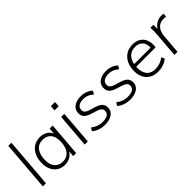

<svg xmlns="http://www.w3.org/2000/svg" viewBox="139 -1695 2660 2660"><g transform="rotate(-45 1469.5 -364.5)"><path d="M63 0 122 -736H183L124 0Z M493 7Q429 7 381 -23Q333 -53 306.5 -107.5Q280 -162 280 -236Q280 -320 309.5 -382Q339 -444 391.5 -478.5Q444 -513 514 -513Q586 -513 635 -477.5Q684 -442 700 -377L686 -369L696 -501H756L716 0H657L668 -137L678 -120Q666 -80 638 -51.5Q610 -23 572.5 -8Q535 7 493 7ZM505 -46Q586 -46 632 -107Q678 -168 678 -274Q678 -365 636 -412.5Q594 -460 515 -460Q434 -460 388 -400Q342 -340 342 -232Q342 -145 384.5 -95.5Q427 -46 505 -46Z M883 0 923 -501H984L944 0ZM928 -708H1009L1004 -630H922Z M1278 7Q1221 7 1171 -10.5Q1121 -28 1085 -60L1112 -106Q1153 -74 1192 -59.5Q1231 -45 1279 -45Q1345 -45 1379.5 -66.5Q1414 -88 1414 -131Q1414 -162 1393 -180Q1372 -198 1339.5 -209Q1307 -220 1270.5 -230.5Q1234 -241 1201 -256Q1168 -271 1147.5 -297.5Q1127 -324 1127 -368Q1127 -413 1150.5 -445.5Q1174 -478 1217 -495.5Q1260 -513 1318 -513Q1370 -513 1416 -495.5Q1462 -478 1492 -447L1464 -400Q1397 -461 1319 -461Q1257 -461 1222.5 -438Q1188 -415 1188 -370Q1188 -338 1208.5 -320.5Q1229 -303 1262 -292Q1295 -281 1331.5 -271Q1368 -261 1401 -246Q1434 -231 1454.5 -204.5Q1475 -178 1475 -134Q1475 -68 1420.5 -30.5Q1366 7 1278 7Z M1772 7Q1715 7 1665 -10.5Q1615 -28 1579 -60L1606 -106Q1647 -74 1686 -59.5Q1725 -45 1773 -45Q1839 -45 1873.5 -66.5Q1908 -88 1908 -131Q1908 -162 1887 -180Q1866 -198 1833.5 -209Q1801 -220 1764.5 -230.5Q1728 -241 1695 -256Q1662 -271 1641.5 -297.5Q1621 -324 1621 -368Q1621 -413 1644.5 -445.5Q1668 -478 1711 -495.5Q1754 -513 1812 -513Q1864 -513 1910 -495.5Q1956 -478 1986 -447L1958 -400Q1891 -461 1813 -461Q1751 -461 1716.5 -438Q1682 -415 1682 -370Q1682 -338 1702.5 -320.5Q1723 -303 1756 -292Q1789 -281 1825.5 -271Q1862 -261 1895 -246Q1928 -231 1948.5 -204.5Q1969 -178 1969 -134Q1969 -68 1914.5 -30.5Q1860 7 1772 7Z M2509 -60Q2477 -29 2423.5 -11Q2370 7 2317 7Q2245 7 2193.5 -23Q2142 -53 2114 -107Q2086 -161 2086 -234Q2086 -318 2116 -380.5Q2146 -443 2201 -478Q2256 -513 2331 -513Q2398 -513 2446.5 -484.5Q2495 -456 2518 -399Q2541 -342 2531 -258H2140L2142 -304H2500L2476 -281Q2487 -370 2446.5 -417Q2406 -464 2335 -464Q2245 -464 2197 -402Q2149 -340 2149 -231Q2149 -146 2191.5 -96Q2234 -46 2318 -46Q2362 -46 2406 -60.5Q2450 -75 2487 -106Z M2640 0 2669 -362Q2672 -396 2673 -431.5Q2674 -467 2672 -501H2729L2730 -381L2719 -394Q2740 -450 2789 -481.5Q2838 -513 2896 -513Q2909 -513 2919.5 -512Q2930 -511 2939 -509L2933 -454Q2923 -457 2912.5 -458.5Q2902 -460 2887 -460Q2832 -460 2797 -434.5Q2762 -409 2745 -371Q2728 -333 2725 -294L2701 0Z"/></g></svg>

Font: Muli Light
Style: Italic
Weight: 300
Italic angle: -4.541°
Designer: Vernon Adams
Foundry: Vernon Adams
Version: Version 2.100; ttfautohint (v1.8.1.43-b0c9)